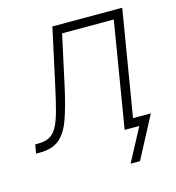

<svg xmlns="http://www.w3.org/2000/svg" viewBox="-144 -632 806 878"><g transform="rotate(-15 259.0 -192.5)"><path d="M-39.1 0 -31.7 -42H-17.6Q14.6 -42 35.6 -53Q56.6 -64 71.3 -90.1Q85.9 -116.2 98.4 -161.6Q110.8 -207 125.5 -275.4L183.6 -542.5H514.2L424.3 0H380.4L462.9 -500.5H218.3L167 -264.6Q147 -173.3 126.2 -114.7Q105.5 -56.2 71.8 -28.1Q38.1 0 -21 0ZM366.7 156.2 449.7 0H398.4L405.3 -42H515.6L411.1 156.2Z"/></g></svg>

Font: Inter 16pt ExtraLight
Style: Italic
Weight: 250
Italic angle: -9.3988°
Version: Version 4.001;git-66647c0bb